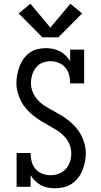

<svg xmlns="http://www.w3.org/2000/svg" viewBox="-20 -1001 540 1029"><path d="M275 8Q256 8 236.5 4.5Q217 1 199.5 -8.5Q182 -18 168 -32Q154 -46 144 -62V0H69V-181H144Q144 -158 149.5 -136Q155 -114 169.5 -96.5Q184 -79 206 -70.5Q228 -62 250 -62Q273 -62 295 -70Q317 -78 332.5 -95Q348 -112 355 -134.5Q362 -157 362 -180Q362 -205 352 -228.5Q342 -252 324.5 -270.5Q307 -289 285.5 -302.5Q264 -316 242 -328Q220 -340 198.5 -353.5Q177 -367 157 -383Q137 -399 120.5 -418Q104 -437 92.5 -459.5Q81 -482 74.5 -506.5Q68 -531 68 -557Q68 -579 72.5 -602Q77 -625 85 -646Q93 -667 106.5 -686Q120 -705 139 -718.5Q158 -732 180.5 -737.5Q203 -743 226 -743Q245 -743 264.5 -739Q284 -735 301 -726Q318 -717 332 -703Q346 -689 356 -673V-735H431V-554H356Q356 -577 350.5 -599Q345 -621 330.5 -638.5Q316 -656 294.5 -664.5Q273 -673 251 -673Q228 -673 207 -664.5Q186 -656 172.5 -638.5Q159 -621 152.5 -599.5Q146 -578 146 -556Q146 -530 156 -506.5Q166 -483 183 -464.5Q200 -446 221.5 -432.5Q243 -419 265.5 -407Q288 -395 309.5 -382Q331 -369 350.5 -353Q370 -337 387 -317.5Q404 -298 415.5 -276Q427 -254 433.5 -229Q440 -204 440 -179Q440 -156 435 -132.5Q430 -109 421.5 -87.5Q413 -66 398.5 -47.5Q384 -29 364.5 -16Q345 -3 322 2.5Q299 8 275 8ZM207 -801 80 -929 143 -981 250 -853 357 -981 420 -929 293 -801Z"/></svg>

Font: Iosevka Slab
Style: Regular
Weight: 400
Monospace: yes
Designer: Belleve Invis
Foundry: Belleve Invis
Version: Version 11.2.4; ttfautohint (v1.8.3)